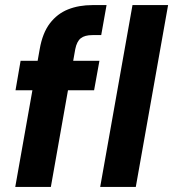

<svg xmlns="http://www.w3.org/2000/svg" viewBox="-20 -735 681 755"><path d="M40 0 136 -541Q147 -605 176 -643Q205 -681 247.5 -698Q290 -715 344 -715H399L378 -597H344Q313 -597 297.5 -584.5Q282 -572 276 -542L180 0ZM41 -380 61 -496H371L350 -380ZM374 0 501 -715H641L514 0Z"/></svg>

Font: DM Sans 28pt ExtraBold
Style: Italic
Weight: 800
Italic angle: -10°
Version: Version 4.004;gftools[0.9.30]